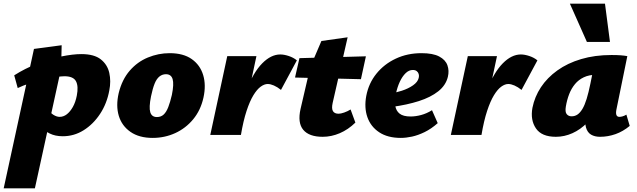

<svg xmlns="http://www.w3.org/2000/svg" viewBox="-63 -731 3450 1040"><path d="M-43 289 121 -466 271 -486 268 -360 126 289ZM277 7Q236 7 206 -8Q176 -23 156.5 -45Q137 -67 128 -89L194 -143Q209 -120 226.5 -109Q244 -98 260 -98Q281 -98 299 -112Q317 -126 331.5 -151.5Q346 -177 353 -213Q363 -264 348.5 -291Q334 -318 286 -318Q268 -318 237 -313Q206 -308 169.5 -299.5Q133 -291 97.5 -279.5Q62 -268 33 -254L14 -323Q72 -360 138.5 -386Q205 -412 268.5 -425Q332 -438 378 -438Q447 -438 483 -409.5Q519 -381 529 -336Q539 -291 529 -241Q516 -170 479 -114Q442 -58 390 -25.5Q338 7 277 7Z M764 16Q691 16 644 -16.5Q597 -49 580.5 -103.5Q564 -158 580 -227Q598 -300 639.5 -348Q681 -396 738 -419.5Q795 -443 856 -443Q930 -443 975.5 -411Q1021 -379 1037.5 -324.5Q1054 -270 1039 -202Q1024 -134 983.5 -85Q943 -36 886 -10Q829 16 764 16ZM787 -97Q809 -97 823.5 -110.5Q838 -124 848.5 -151Q859 -178 868 -217Q880 -276 872 -302.5Q864 -329 836 -329Q816 -329 800.5 -316.5Q785 -304 774.5 -278Q764 -252 755 -209Q743 -149 751 -123Q759 -97 787 -97Z M1208 0Q1233 -146 1271.5 -243Q1310 -340 1357.5 -388Q1405 -436 1455 -436Q1476 -436 1501.5 -427.5Q1527 -419 1545 -404L1459 -244Q1439 -260 1420.5 -268Q1402 -276 1387 -276Q1369 -276 1349 -261.5Q1329 -247 1309.5 -215Q1290 -183 1272.5 -130Q1255 -77 1242 0ZM1076 0 1168 -427H1326L1235 0Z M1685 10Q1611 10 1579.5 -28Q1548 -66 1565 -141L1618 -369L1678 -509L1820 -529L1739 -174Q1732 -143 1740.5 -129Q1749 -115 1771 -115Q1783 -115 1801.5 -121.5Q1820 -128 1836 -138L1862 -67Q1823 -29 1777.5 -9.5Q1732 10 1685 10ZM1535 -311 1559 -416 1919 -426 1892 -302Z M2108 16Q2037 16 1991 -14.5Q1945 -45 1927 -96.5Q1909 -148 1921 -212Q1934 -280 1976 -332Q2018 -384 2081 -413.5Q2144 -443 2220 -443Q2282 -443 2316 -425Q2350 -407 2360.5 -377.5Q2371 -348 2363 -315Q2352 -269 2311 -236.5Q2270 -204 2206 -183.5Q2142 -163 2061 -152L2044 -223Q2078 -228 2113.5 -239.5Q2149 -251 2174.5 -269Q2200 -287 2205 -309Q2208 -320 2205 -330Q2202 -340 2194 -346Q2186 -352 2173 -352Q2152 -352 2134 -334.5Q2116 -317 2102.5 -288Q2089 -259 2081 -221Q2074 -186 2078 -158.5Q2082 -131 2101.5 -115.5Q2121 -100 2161 -100Q2188 -100 2218 -108Q2248 -116 2277 -134L2308 -64Q2273 -33 2237 -15.5Q2201 2 2168.5 9Q2136 16 2108 16Z M2511 0Q2536 -146 2574.5 -243Q2613 -340 2660.5 -388Q2708 -436 2758 -436Q2779 -436 2804.5 -427.5Q2830 -419 2848 -404L2762 -244Q2742 -260 2723.5 -268Q2705 -276 2690 -276Q2672 -276 2652 -261.5Q2632 -247 2612.5 -215Q2593 -183 2575.5 -130Q2558 -77 2545 0ZM2379 0 2471 -427H2629L2538 0Z M2948 10Q2871 10 2840 -35.5Q2809 -81 2821 -147Q2833 -207 2867 -258.5Q2901 -310 2956 -349.5Q3011 -389 3085 -411Q3159 -433 3249 -433Q3279 -433 3298.5 -431.5Q3318 -430 3335 -427L3276 -138Q3268 -98 3292 -98Q3299 -98 3308.5 -100.5Q3318 -103 3330 -110L3348 -49Q3312 -19 3271 -4.5Q3230 10 3187 10Q3159 10 3139 -1.5Q3119 -13 3111 -40.5Q3103 -68 3112 -117L3139 -249L3225 -277Q3210 -210 3182.5 -157Q3155 -104 3118 -66.5Q3081 -29 3037.5 -9.5Q2994 10 2948 10ZM3033 -101Q3051 -101 3065 -110.5Q3079 -120 3091.5 -140.5Q3104 -161 3114.5 -195Q3125 -229 3135 -278L3155 -377L3213 -320Q3201 -324 3190 -325Q3179 -326 3167 -326Q3128 -326 3099.5 -312.5Q3071 -299 3051.5 -275.5Q3032 -252 3020 -221Q3008 -190 3002 -154Q2997 -125 3006.5 -113Q3016 -101 3033 -101ZM3116 -504 3024 -711H3214L3241 -504Z"/></svg>

Font: Ysabeau Office Black
Style: Italic
Weight: 900
Italic angle: -12°
Designer: Christian Thalmann (Catharsis Fonts)
Version: Version 2.001;gftools[0.9.30]; featfreeze: tnum,lnum,ss02